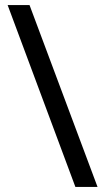

<svg xmlns="http://www.w3.org/2000/svg" viewBox="-20 -734 412 754"><path d="M96 -714 363 0H276L10 -714Z"/></svg>

Font: Noto IKEA Arabic
Style: Regular
Weight: 400
Designer: Monotype Design Team
Foundry: Monotype Imaging Inc.
Version: Version 1.200